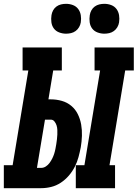

<svg xmlns="http://www.w3.org/2000/svg" viewBox="-55 -983 719 1003"><path d="M341 0V-120H386L468 -615H439V-735H644V-615H599L517 -120H546V0ZM-35 0V-120H11L93 -615H63V-735H268V-615H223L198 -464H210Q240 -464 268 -456Q296 -448 317.5 -430Q339 -412 351.5 -386.5Q364 -361 369 -332.5Q374 -304 373 -273.5Q372 -243 367 -214Q362 -188 355 -162Q348 -136 335.5 -111.5Q323 -87 304.5 -65.5Q286 -44 262.5 -28.5Q239 -13 212.5 -6.5Q186 0 160 0ZM160 -106Q173 -106 184.5 -113.5Q196 -121 204 -132Q212 -143 218 -155Q224 -167 228 -179.5Q232 -192 234.5 -205Q237 -218 239 -230Q241 -243 242.5 -255.5Q244 -268 244.5 -280Q245 -292 244.5 -304.5Q244 -317 240.5 -328Q237 -339 229.5 -348.5Q222 -358 210 -358H180L138 -106ZM490 -807Q472 -807 454.5 -813.5Q437 -820 426.5 -834Q416 -848 413.5 -866.5Q411 -885 414 -904Q416 -917 422.5 -929Q429 -941 440 -949Q451 -957 464 -960Q477 -963 490 -963Q509 -963 526 -956.5Q543 -950 553.5 -936Q564 -922 567 -903.5Q570 -885 567 -866Q565 -853 558 -841Q551 -829 540 -821Q529 -813 516 -810Q503 -807 490 -807ZM290 -807Q272 -807 254.5 -813.5Q237 -820 226.5 -834Q216 -848 213.5 -866.5Q211 -885 214 -904Q216 -917 222.5 -929Q229 -941 240 -949Q251 -957 264 -960Q277 -963 290 -963Q309 -963 326 -956.5Q343 -950 353.5 -936Q364 -922 367 -903.5Q370 -885 367 -866Q365 -853 358 -841Q351 -829 340 -821Q329 -813 316 -810Q303 -807 290 -807Z"/></svg>

Font: Iosevka Slab HvExObl
Style: Regular
Weight: 900
Width: 7
Italic angle: -9°
Monospace: yes
Designer: Belleve Invis
Foundry: Belleve Invis
Version: Version 11.1.1; ttfautohint (v1.8.3)